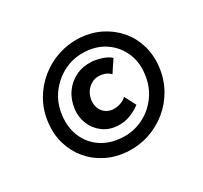

<svg xmlns="http://www.w3.org/2000/svg" viewBox="-143 -871 1141 1081"><g transform="rotate(-30 427.5 -330.5)"><path d="M574 -189Q549 -169 509.5 -152.5Q470 -136 421 -139Q369 -143 330.5 -172Q292 -201 273.5 -245.5Q255 -290 261 -341Q268 -398 297.5 -440.5Q327 -483 373 -505.5Q419 -528 476 -525Q505 -523 539.5 -512Q574 -501 594 -482L543 -405Q528 -421 510 -427.5Q492 -434 473 -435Q446 -436 423 -423Q400 -410 385.5 -388Q371 -366 367 -338Q364 -310 372.5 -287Q381 -264 401 -249Q421 -234 449 -232Q471 -231 494 -238Q517 -245 536 -262ZM400 15Q328 10 268 -19.5Q208 -49 166 -98.5Q124 -148 104.5 -212.5Q85 -277 94 -351Q103 -426 138 -487Q173 -548 226.5 -591.5Q280 -635 346.5 -657Q413 -679 485 -675Q557 -670 616.5 -640.5Q676 -611 718.5 -562Q761 -513 780.5 -448Q800 -383 791 -308Q782 -235 747.5 -173.5Q713 -112 659.5 -68.5Q606 -25 540 -3Q474 19 400 15ZM410 -69Q483 -64 546 -94.5Q609 -125 650.5 -182Q692 -239 701 -314Q711 -389 684 -450.5Q657 -512 602 -550Q547 -588 474 -592Q401 -597 338 -566Q275 -535 233 -478Q191 -421 182 -345Q173 -270 199 -209Q225 -148 279.5 -111Q334 -74 410 -69Z"/></g></svg>

Font: Josefin Sans Medium
Style: Italic
Weight: 500
Italic angle: -7°
Designer: Santiago Orozco
Foundry: Typemade
Version: Version 2.000